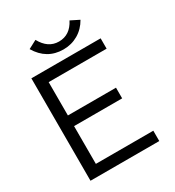

<svg xmlns="http://www.w3.org/2000/svg" viewBox="-188 -901 925 1013"><g transform="rotate(-30 275.0 -394.5)"><path d="M64 0V-624H486V-561H133V-358H426V-293H133V-63H483V0ZM391 -788 443 -762Q418 -718 377.5 -694.5Q337 -671 288 -671Q187 -671 133 -762L184 -789Q222 -719 288 -719Q356 -719 391 -788Z"/></g></svg>

Font: Inconsolata SemiExpanded
Style: Regular
Weight: 400
Width: 6
Monospace: yes
Designer: Raph Levien, Cyreal, Brenton Simpson
Foundry: Raph Levien, Cyreal, Google
Version: Version 3.000; ttfautohint (v1.8.2.53-6de2)